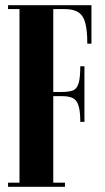

<svg xmlns="http://www.w3.org/2000/svg" viewBox="-20 -719 406 739"><path d="M322 -684H185V-365H222V-349H185V0H55V-699H322ZM230 -699H332V-551H316Q316 -601 308.5 -630Q301 -659 282 -671.5Q263 -684 230 -684ZM11 -684V-699H55V-684ZM222 -365H305V-250H289Q289 -290 282.5 -311.5Q276 -333 261 -341Q246 -349 218 -349ZM222 -349 218 -365Q246 -365 261 -371Q276 -377 282.5 -398.5Q289 -420 289 -464H305V-349ZM185 0V-16H230V0ZM11 0V-16H55V0Z"/></svg>

Font: Emberly Black
Style: Regular
Weight: 900
Designer: Rajesh Rajput
Foundry: Rajesh Rajput
Version: Version 1.000